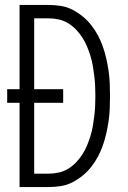

<svg xmlns="http://www.w3.org/2000/svg" viewBox="-20 -755 515 775"><path d="M59 0V-340H9V-395H59V-735H176Q201 -735 226 -731Q251 -727 273 -715.5Q295 -704 314.5 -688Q334 -672 349.5 -652Q365 -632 376.5 -610Q388 -588 396 -564.5Q404 -541 409.5 -516.5Q415 -492 418.5 -467.5Q422 -443 423 -417.5Q424 -392 424 -368Q424 -343 423 -317.5Q422 -292 418.5 -267.5Q415 -243 409.5 -218.5Q404 -194 396 -170.5Q388 -147 376.5 -125Q365 -103 349.5 -83Q334 -63 314.5 -47Q295 -31 273 -19.5Q251 -8 226 -4Q201 0 176 0ZM118 -54H176Q197 -54 217 -58.5Q237 -63 254.5 -73.5Q272 -84 286.5 -99Q301 -114 312 -131Q323 -148 331 -167Q339 -186 345 -205.5Q351 -225 354.5 -245Q358 -265 360.5 -285.5Q363 -306 364 -326.5Q365 -347 365 -368Q365 -388 364 -408.5Q363 -429 360.5 -449.5Q358 -470 354.5 -490Q351 -510 345 -529.5Q339 -549 331 -568Q323 -587 312 -604Q301 -621 286.5 -636Q272 -651 254.5 -661.5Q237 -672 217 -676.5Q197 -681 176 -681H118V-395H235V-340H118Z"/></svg>

Font: Iosevka QP Light
Style: Regular
Weight: 300
Designer: Belleve Invis
Foundry: Belleve Invis
Version: Version 20.0.0; ttfautohint (v1.8.4)